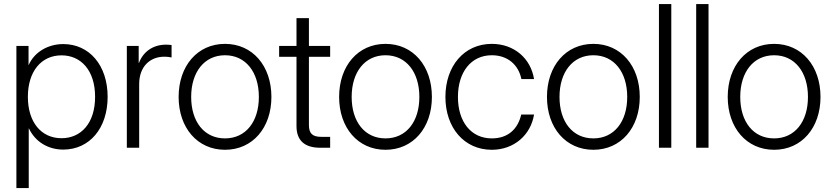

<svg xmlns="http://www.w3.org/2000/svg" viewBox="-20 -748 4208 972"><path d="M63 204.1H125.5V-97.7H126.5C158.2 -30.8 222.7 9.3 300.3 9.3C432.6 9.3 524.9 -98.1 524.9 -257.8C524.9 -417.5 432.1 -524.9 300.3 -524.9C222.7 -524.9 153.8 -484.4 125 -418.5H124.5V-515.6H63ZM291.5 -48.3C188 -48.3 121.1 -130.4 121.1 -257.8C121.1 -385.3 188 -467.8 291.5 -467.8C389.6 -467.8 461.4 -392.1 461.4 -257.8C461.4 -123.5 389.6 -48.3 291.5 -48.3Z M622.1 0H684.6V-322.3C684.6 -412.1 740.7 -460.9 811 -460.9C829.1 -460.9 842.8 -458.5 848.6 -457V-520C842.3 -520.5 833.5 -522 821.3 -522C753.4 -522 704.6 -485.4 683.6 -429.7H682.1V-515.6H622.1Z M1119.1 10.3C1258.8 10.3 1354 -101.1 1354 -257.3C1354 -414.1 1258.8 -525.9 1119.1 -525.9C979.5 -525.9 884.3 -414.1 884.3 -257.3C884.3 -101.1 979.5 10.3 1119.1 10.3ZM1119.1 -47.4C1014.2 -47.4 947.8 -131.3 947.8 -257.3C947.8 -383.3 1014.6 -468.3 1119.1 -468.3C1223.6 -468.3 1290.5 -383.3 1290.5 -257.3C1290.5 -131.8 1224.1 -47.4 1119.1 -47.4Z M1481 -656.2V-515.6H1393.1V-460.4H1481V-109.9C1481 -37.1 1521.5 0 1601.6 0H1651.4V-55.2H1606.9C1561.5 -55.2 1543.9 -72.3 1543.9 -115.7V-460.4H1651.4V-515.6H1543.9V-656.2Z M1931.6 10.3C2071.3 10.3 2166.5 -101.1 2166.5 -257.3C2166.5 -414.1 2071.3 -525.9 1931.6 -525.9C1792 -525.9 1696.8 -414.1 1696.8 -257.3C1696.8 -101.1 1792 10.3 1931.6 10.3ZM1931.6 -47.4C1826.7 -47.4 1760.3 -131.3 1760.3 -257.3C1760.3 -383.3 1827.1 -468.3 1931.6 -468.3C2036.1 -468.3 2103 -383.3 2103 -257.3C2103 -131.8 2036.6 -47.4 1931.6 -47.4Z M2469.7 10.3C2582.5 10.3 2667 -64.9 2683.6 -168H2618.7C2601.6 -94.7 2552.2 -47.4 2469.7 -47.4C2364.7 -47.4 2298.3 -131.3 2298.3 -257.3C2298.3 -383.3 2365.2 -468.3 2469.7 -468.3C2551.3 -468.3 2605 -418.9 2619.6 -347.7H2683.6C2667 -452.1 2583 -525.9 2469.7 -525.9C2330.1 -525.9 2234.9 -414.1 2234.9 -257.3C2234.9 -101.1 2330.1 10.3 2469.7 10.3Z M2983.9 10.3C3123.5 10.3 3218.8 -101.1 3218.8 -257.3C3218.8 -414.1 3123.5 -525.9 2983.9 -525.9C2844.2 -525.9 2749 -414.1 2749 -257.3C2749 -101.1 2844.2 10.3 2983.9 10.3ZM2983.9 -47.4C2878.9 -47.4 2812.5 -131.3 2812.5 -257.3C2812.5 -383.3 2879.4 -468.3 2983.9 -468.3C3088.4 -468.3 3155.3 -383.3 3155.3 -257.3C3155.3 -131.8 3088.9 -47.4 2983.9 -47.4Z M3378.4 -727.5H3315.9V0H3378.4Z M3566.9 -727.5H3504.4V0H3566.9Z M3898.9 10.3C4038.6 10.3 4133.8 -101.1 4133.8 -257.3C4133.8 -414.1 4038.6 -525.9 3898.9 -525.9C3759.3 -525.9 3664.1 -414.1 3664.1 -257.3C3664.1 -101.1 3759.3 10.3 3898.9 10.3ZM3898.9 -47.4C3793.9 -47.4 3727.5 -131.3 3727.5 -257.3C3727.5 -383.3 3794.4 -468.3 3898.9 -468.3C4003.4 -468.3 4070.3 -383.3 4070.3 -257.3C4070.3 -131.8 4003.9 -47.4 3898.9 -47.4Z"/></svg>

Font: Raveo Display Display Light
Style: Regular
Weight: 300
Designer: Jakub Foglar, Rasmus Andersson (Inter)
Foundry: Jakubfoglar.com
Version: Version 1.100;Glyphs 3.2.3 (3260)